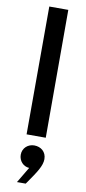

<svg xmlns="http://www.w3.org/2000/svg" viewBox="-112 -800 506 1124"><g transform="rotate(10 141.0 -237.5)"><path d="M198 0V-760H85L84 0ZM129 285 136 275C184 206 212 165 212 125C212 82 180 56 140 56C103 56 71 83 71 123C71 160 98 189 133 191L77 285Z"/></g></svg>

Font: Be Vietnam Pro Medium
Style: Regular
Weight: 500
Designer: Lam Bao, Tony Le, Vietanh Nguyen
Foundry: Yellow Type Foundry
Version: Version 1.002